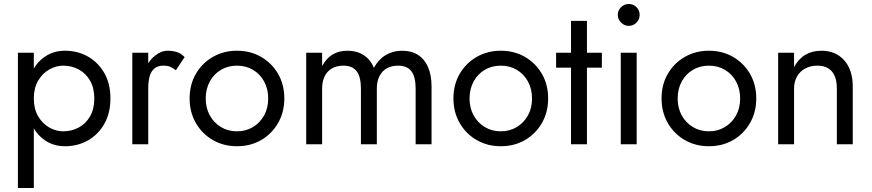

<svg xmlns="http://www.w3.org/2000/svg" viewBox="-20 -725 4381 965"><path d="M70 220V-460H150V-381Q172 -418 207 -441Q250 -470 307 -470Q370 -470 421.5 -441Q473 -412 504 -358.5Q535 -305 535 -230Q535 -156 504 -102Q473 -48 421.5 -19Q370 10 307 10Q250 10 207 -19Q172 -42 150 -80V220ZM454 -230Q454 -283 432.5 -320Q411 -357 375.5 -376Q340 -395 297 -395Q262 -395 228 -376Q194 -357 172 -320Q150 -283 150 -230Q150 -177 172 -140Q194 -103 228 -84Q262 -65 297 -65Q340 -65 375.5 -84Q411 -103 432.5 -140Q454 -177 454 -230Z M725 0H645V-460H725V-407Q740 -430 759 -445Q790 -470 822 -470Q847 -470 868.5 -463.5Q890 -457 908 -438L864 -372Q848 -384 835 -389.5Q822 -395 802 -395Q772 -395 755 -380Q738 -365 731.5 -339Q725 -313 725 -280Z M933 -230Q933 -300 964.5 -354Q996 -408 1050 -439Q1104 -470 1171 -470Q1239 -470 1292.5 -439Q1346 -408 1377.5 -354Q1409 -300 1409 -230Q1409 -161 1377.5 -106.5Q1346 -52 1292.5 -21Q1239 10 1171 10Q1104 10 1050 -21Q996 -52 964.5 -106.5Q933 -161 933 -230ZM1014 -230Q1014 -182 1034.5 -145Q1055 -108 1090.5 -86.5Q1126 -65 1171 -65Q1216 -65 1251.5 -86.5Q1287 -108 1307.5 -145Q1328 -182 1328 -230Q1328 -278 1307.5 -315.5Q1287 -353 1251.5 -374Q1216 -395 1171 -395Q1126 -395 1090.5 -374Q1055 -353 1034.5 -315.5Q1014 -278 1014 -230Z M2149 0H2069V-280Q2069 -339 2047.5 -367Q2026 -395 1981 -395Q1948 -395 1924 -381.5Q1900 -368 1887 -342Q1874 -316 1874 -280V0H1794V-280Q1794 -339 1772.5 -367Q1751 -395 1706 -395Q1673 -395 1649 -381.5Q1625 -368 1612 -342Q1599 -316 1599 -280V0H1519V-460H1599V-393Q1620 -432 1651.5 -451Q1683 -470 1726 -470Q1774 -470 1808.5 -447.5Q1843 -425 1859 -384Q1883 -427 1919 -448.5Q1955 -470 2001 -470Q2048 -470 2081 -449Q2114 -428 2131.5 -387.5Q2149 -347 2149 -290Z M2259 -230Q2259 -300 2290.5 -354Q2322 -408 2376 -439Q2430 -470 2497 -470Q2565 -470 2618.5 -439Q2672 -408 2703.5 -354Q2735 -300 2735 -230Q2735 -161 2703.5 -106.5Q2672 -52 2618.5 -21Q2565 10 2497 10Q2430 10 2376 -21Q2322 -52 2290.5 -106.5Q2259 -161 2259 -230ZM2340 -230Q2340 -182 2360.5 -145Q2381 -108 2416.5 -86.5Q2452 -65 2497 -65Q2542 -65 2577.5 -86.5Q2613 -108 2633.5 -145Q2654 -182 2654 -230Q2654 -278 2633.5 -315.5Q2613 -353 2577.5 -374Q2542 -395 2497 -395Q2452 -395 2416.5 -374Q2381 -353 2360.5 -315.5Q2340 -278 2340 -230Z M2930 -620V-460H3005V-385H2930V0H2850V-385H2775V-460H2850V-620Z M3085 -650Q3085 -673 3101.5 -689Q3118 -705 3140 -705Q3163 -705 3179 -689Q3195 -673 3195 -650Q3195 -628 3179 -611.5Q3163 -595 3140 -595Q3118 -595 3101.5 -611.5Q3085 -628 3085 -650ZM3180 -460V0H3100V-460Z M3305 -230Q3305 -300 3336.5 -354Q3368 -408 3422 -439Q3476 -470 3543 -470Q3611 -470 3664.5 -439Q3718 -408 3749.5 -354Q3781 -300 3781 -230Q3781 -161 3749.5 -106.5Q3718 -52 3664.5 -21Q3611 10 3543 10Q3476 10 3422 -21Q3368 -52 3336.5 -106.5Q3305 -161 3305 -230ZM3386 -230Q3386 -182 3406.5 -145Q3427 -108 3462.5 -86.5Q3498 -65 3543 -65Q3588 -65 3623.5 -86.5Q3659 -108 3679.5 -145Q3700 -182 3700 -230Q3700 -278 3679.5 -315.5Q3659 -353 3623.5 -374Q3588 -395 3543 -395Q3498 -395 3462.5 -374Q3427 -353 3406.5 -315.5Q3386 -278 3386 -230Z M4186 -280Q4186 -337 4161 -366Q4136 -395 4088 -395Q4053 -395 4026.5 -380.5Q4000 -366 3985.5 -340Q3971 -314 3971 -280V0H3891V-460H3971V-388Q3994 -430 4028.5 -450Q4063 -470 4108 -470Q4181 -470 4223.5 -421.5Q4266 -373 4266 -290V0H4186Z"/></svg>

Font: Jost
Style: Regular
Weight: 400
Version: Version 3.710